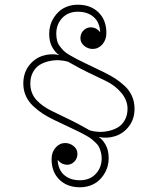

<svg xmlns="http://www.w3.org/2000/svg" viewBox="-20 -623 640 816"><path d="M551.8 -161.1Q551.8 -189.9 541 -214.4Q530.3 -238.8 510 -257.6Q489.7 -276.4 469 -289.8Q448.2 -303.2 419.9 -316.9L342.8 -354Q318.4 -365.7 307.1 -371.6Q295.9 -377.4 278.1 -387.7Q260.3 -397.9 252.2 -405.8Q244.1 -413.6 235.1 -425.3Q226.1 -437 222.7 -450.2Q219.2 -463.4 219.2 -480Q219.2 -519.5 244.4 -546.4Q269.5 -573.2 311 -573.2Q352.1 -573.2 377.9 -550.8Q403.8 -528.3 405.8 -485.8Q389.6 -506.8 365.2 -506.8Q348.1 -506.8 335 -493.7Q321.8 -480.5 321.8 -460.9Q321.8 -441.4 337.9 -428.2Q354 -415 374 -415Q397.9 -415 415 -434.3Q432.1 -453.6 432.1 -482.9Q432.1 -537.6 398.7 -570.3Q365.2 -603 311 -603Q287.1 -603 266.6 -595.5Q246.1 -587.9 232.2 -575.4Q218.3 -563 208.3 -547.1Q198.2 -531.2 193.6 -514.2Q189 -497.1 189 -480Q189 -445.3 202.4 -421.9Q215.8 -398.4 231.9 -389.2Q194.8 -397 160.2 -385.5Q125.5 -374 102.3 -343Q79.1 -312 79.1 -268.1Q79.1 -239.7 89.8 -215.6Q100.6 -191.4 120.8 -172.4Q141.1 -153.3 161.9 -139.9Q182.6 -126.5 210.9 -112.8L288.1 -76.2Q309.6 -65.9 319.1 -61.3Q328.6 -56.6 345.2 -47.4Q361.8 -38.1 368.9 -32.2Q376 -26.4 386.5 -16.6Q397 -6.8 401.1 2.2Q405.3 11.2 408.7 23.4Q412.1 35.6 412.1 49.8Q412.1 89.4 386.7 116.2Q361.3 143.1 319.8 143.1Q278.3 143.1 252.7 120.8Q227.1 98.6 225.1 56.2Q241.2 77.1 266.1 77.1Q283.2 77.1 296.1 63.7Q309.1 50.3 309.1 30.8Q309.1 11.2 293 -2Q276.9 -15.1 256.8 -15.1Q233.4 -15.1 216.3 4.4Q199.2 23.9 199.2 53.2Q199.2 107.9 232.4 140.4Q265.6 172.9 319.8 172.9Q343.8 172.9 364.3 165.3Q384.8 157.7 398.7 145.3Q412.6 132.8 422.6 116.9Q432.6 101.1 437.3 84Q441.9 66.9 441.9 49.8Q441.9 15.1 428.5 -8.3Q415 -31.7 398.9 -41Q436 -33.2 470.7 -44.7Q505.4 -56.2 528.6 -86.9Q551.8 -117.7 551.8 -161.1ZM108.9 -268.1Q108.9 -296.4 120.6 -317.1Q132.3 -337.9 150.4 -348.4Q168.5 -358.9 190.4 -363.5Q212.4 -368.2 232.4 -366.9Q252.4 -365.7 269 -360.8Q326.7 -328.1 353 -315.9L428.2 -279.8Q469.2 -260.3 495.6 -228.5Q522 -196.8 522 -161.1Q522 -133.3 510.3 -112.5Q498.5 -91.8 480.5 -81.3Q462.4 -70.8 440.4 -66.2Q418.5 -61.5 398.2 -62.7Q377.9 -64 361.8 -68.8Q304.2 -101.6 277.8 -113.8L203.1 -149.9Q159.2 -170.9 134 -199Q108.9 -227.1 108.9 -268.1Z"/></svg>

Font: Compagnon Light
Style: Regular
Weight: 400
Designer: Juliette Duhe, Lea Pradine
Foundry: Velvetyne Type Foundry
Version: Version 1.000;PS 001.000;hotconv 1.0.88;makeotf.lib2.5.64775